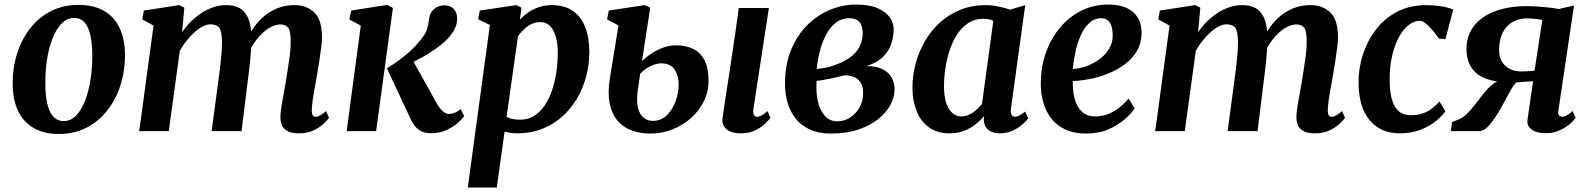

<svg xmlns="http://www.w3.org/2000/svg" viewBox="-20 -590 7149 864"><path d="M333 -568Q400 -568 446.5 -542Q493 -516 517.5 -465.5Q542 -415 542.5 -342.5Q542.5 -271 522.2 -207Q502 -143 463.2 -93.5Q424.5 -44 369.2 -15.5Q314 13 244 13Q179 13 132.8 -13.2Q86.5 -39.5 62 -89.8Q37.5 -140 37 -212.5Q36.5 -284 56.8 -348.2Q77 -412.5 115.5 -462Q154 -511.5 209 -539.8Q264 -568 333 -568ZM314 -509.5Q286 -509.5 264.8 -491.2Q243.5 -473 228 -442.5Q212.5 -412 202.5 -374Q192.5 -336 188 -295.8Q183.5 -255.5 184 -218.5Q184 -154 194.5 -116Q205 -78 223.5 -61.5Q242 -45 266.5 -45Q294 -45 315 -63Q336 -81 351.5 -111.8Q367 -142.5 376.8 -180.5Q386.5 -218.5 391 -259Q395.5 -299.5 395.5 -336.5Q395 -401.5 384.8 -439.2Q374.5 -477 356.5 -493.2Q338.5 -509.5 314 -509.5Z M809.5 -555.5 799.5 -444.5Q816 -470 838.5 -492.2Q861 -514.5 886.8 -531.5Q912.5 -548.5 940.8 -557.8Q969 -567 998 -567Q1034 -567 1058.2 -553.5Q1082.5 -540 1096 -510Q1109.5 -480 1111.5 -429.5Q1111.5 -422.5 1111.5 -414.8Q1111.5 -407 1111 -398.8Q1110.5 -390.5 1109.5 -382L1090.5 -409.5Q1106.5 -446.5 1128.8 -475.5Q1151 -504.5 1178.5 -525Q1206 -545.5 1237.8 -556.2Q1269.5 -567 1305 -567Q1359.5 -567 1394.2 -534.2Q1429 -501.5 1429 -420.5Q1429 -403.5 1425 -372.8Q1421 -342 1415.8 -308.2Q1410.5 -274.5 1405.5 -247Q1401 -221.5 1396 -193.8Q1391 -166 1387.2 -140Q1383.5 -114 1383 -94Q1383 -76.5 1387.8 -70.5Q1392.5 -64.5 1400 -64.5Q1409.5 -64.5 1419.8 -70Q1430 -75.5 1447.5 -90L1460.5 -59.5Q1455.5 -52 1438.5 -35.2Q1421.5 -18.5 1393 -4.2Q1364.5 10 1326 10Q1290.5 10 1272.2 -0.8Q1254 -11.5 1247.8 -28.8Q1241.5 -46 1242 -64.5Q1242 -81.5 1246 -107.2Q1250 -133 1255.5 -162Q1261 -191 1265.5 -219Q1270 -246 1275.2 -279Q1280.5 -312 1284.5 -345.2Q1288.5 -378.5 1288 -407Q1288 -450.5 1276.8 -465.2Q1265.5 -480 1241.5 -480Q1222.5 -480 1200.8 -469.2Q1179 -458.5 1158.2 -438.2Q1137.5 -418 1119.5 -390.5Q1101.5 -363 1090 -330L1111.5 -406.5Q1111 -383.5 1109 -355.5Q1107 -327.5 1104 -299.5Q1101 -271.5 1097.5 -246.5L1067 0H932.5L961.5 -218Q965.5 -246 969.5 -278.5Q973.5 -311 976.2 -344Q979 -377 979 -405Q977.5 -452 965.8 -466.2Q954 -480.5 926.5 -480.5Q911 -480.5 892.8 -471.2Q874.5 -462 855.8 -445.2Q837 -428.5 819.8 -407Q802.5 -385.5 789 -361L739.5 0H606.5L671 -475L620 -502.5L627.5 -542.5L786 -567Z M1540 0 1603.5 -475 1552 -502.5 1560.5 -542.5 1722.5 -568 1748 -554 1672.5 0ZM1921.5 9.5Q1892 9.5 1874.2 -0.2Q1856.5 -10 1846.8 -23.2Q1837 -36.5 1831 -48L1721 -282.5Q1750.5 -300.5 1777 -320Q1803.5 -339.5 1826.8 -361Q1850 -382.5 1869.5 -406.5Q1894 -435.5 1901 -457.2Q1908 -479 1910 -498.5Q1912 -523 1923 -537.8Q1934 -552.5 1949 -559.2Q1964 -566 1978 -566Q2008 -566 2022.2 -549.2Q2036.5 -532.5 2037 -509.5Q2037.5 -486.5 2029.8 -468Q2022 -449.5 2010.5 -435Q1993.5 -412 1967.8 -391Q1942 -370 1913.2 -352Q1884.5 -334 1857.2 -320.2Q1830 -306.5 1809 -297L1824.5 -341.5L1947 -122Q1959 -101 1973.2 -89Q1987.5 -77 2000 -77Q2009.5 -77 2024 -82Q2038.5 -87 2053 -99.5L2069 -67Q2060.5 -55 2039.8 -36.8Q2019 -18.5 1988.8 -4.5Q1958.5 9.5 1921.5 9.5Z M2085 254 2184.5 -477.5 2131.5 -503.5 2139 -542.5 2303.5 -567 2326.5 -555.5 2319.5 -502Q2335.5 -519 2356.8 -533.8Q2378 -548.5 2404.5 -557.8Q2431 -567 2463 -567Q2519.5 -567 2557 -541.5Q2594.5 -516 2613.2 -468.8Q2632 -421.5 2632 -355.5Q2632 -299 2617.5 -245.2Q2603 -191.5 2575.5 -145.2Q2548 -99 2508.5 -64Q2469 -29 2418.5 -9.5Q2368 10 2308.5 10Q2294.5 10 2279.5 7.8Q2264.5 5.5 2250.5 3L2215.5 254ZM2259.5 -64Q2272.5 -57 2287.8 -54.2Q2303 -51.5 2321 -51.5Q2357 -51.5 2384.5 -69.2Q2412 -87 2432 -117Q2452 -147 2465 -186Q2478 -225 2484 -268.5Q2490 -312 2490 -354.5Q2490 -393.5 2481.2 -424.2Q2472.5 -455 2455.2 -472.8Q2438 -490.5 2411.5 -490.5Q2389 -490.5 2370.2 -481Q2351.5 -471.5 2336.8 -457Q2322 -442.5 2311 -427.5Z M3315 10Q3286 10 3266.5 1.8Q3247 -6.5 3237.8 -22Q3228.5 -37.5 3231.5 -58.5Q3233.5 -74 3236.5 -95.5Q3239.5 -117 3243.8 -144Q3248 -171 3253.2 -203.8Q3258.5 -236.5 3264.2 -275Q3270 -313.5 3276.5 -357.2Q3283 -401 3290.2 -450.2Q3297.5 -499.5 3304.5 -554H3440L3370.5 -101Q3367.5 -83 3372.2 -73.8Q3377 -64.5 3386.5 -64.5Q3396 -64.5 3406.5 -70Q3417 -75.5 3434 -90L3447 -59.5Q3441.5 -52 3424.8 -35.2Q3408 -18.5 3380.5 -4.2Q3353 10 3315 10ZM2907 11Q2860 11 2822 -3.2Q2784 -17.5 2758.5 -47.5Q2733 -77.5 2723.5 -124.8Q2714 -172 2724.5 -238L2763 -475.5L2712 -502.5L2719.5 -542.5L2881.5 -567L2906 -555.5L2869 -315.5Q2883.5 -330 2907 -346.2Q2930.5 -362.5 2960.2 -374.2Q2990 -386 3024 -386Q3064 -386 3096.8 -371.2Q3129.5 -356.5 3149 -321.2Q3168.5 -286 3168.5 -225Q3168.5 -177.5 3147.5 -134.8Q3126.5 -92 3090 -59.2Q3053.5 -26.5 3006.2 -7.8Q2959 11 2907 11ZM2917.5 -46Q2954.5 -46 2980.5 -71.2Q3006.5 -96.5 3020.2 -134.5Q3034 -172.5 3034 -210.5Q3034 -248.5 3015.8 -276.8Q2997.5 -305 2954 -305Q2941 -305 2923.5 -299Q2906 -293 2889.2 -282.2Q2872.5 -271.5 2861 -258.5Q2857.5 -236.5 2854.5 -215Q2851.5 -193.5 2848.5 -172.5Q2844 -128 2852.2 -100Q2860.5 -72 2878 -59Q2895.5 -46 2917.5 -46Z M3719 11Q3664.5 11 3625.2 -6.8Q3586 -24.5 3561 -55.8Q3536 -87 3524.2 -127.2Q3512.5 -167.5 3512.5 -213Q3512.5 -298.5 3539.5 -364.8Q3566.5 -431 3612.2 -476.5Q3658 -522 3715 -545.8Q3772 -569.5 3831.5 -569.5Q3891 -569.5 3928.5 -553.5Q3966 -537.5 3983.8 -512Q4001.5 -486.5 4001.5 -458.5Q4001.5 -426.5 3991.2 -394.2Q3981 -362 3954.5 -335.2Q3928 -308.5 3879.5 -292.5Q3921.5 -293 3949.5 -279.5Q3977.5 -266 3991.5 -242.8Q4005.5 -219.5 4005.5 -188Q4005.5 -153 3986.8 -118Q3968 -83 3931.5 -53.8Q3895 -24.5 3841.5 -6.8Q3788 11 3719 11ZM3748 -44Q3778.5 -44 3804.8 -60.5Q3831 -77 3847.5 -105.5Q3864 -134 3864 -170.5Q3864 -200.5 3853 -218.2Q3842 -236 3823.2 -243.5Q3804.5 -251 3781 -251Q3773.5 -250 3764.2 -247.5Q3755 -245 3744.5 -242.5Q3734 -240 3722.5 -237.5Q3706.5 -234.5 3689.8 -231.2Q3673 -228 3654.5 -226Q3654 -217.5 3654 -209.5Q3654 -201.5 3654 -193.5Q3654 -153 3664.5 -119Q3675 -85 3696 -64.5Q3717 -44 3748 -44ZM3655 -279.5Q3668 -280.5 3680.2 -282.5Q3692.5 -284.5 3704.5 -287.2Q3716.5 -290 3729.5 -294.5Q3771.5 -308.5 3801.2 -328.8Q3831 -349 3846.5 -376.8Q3862 -404.5 3862 -440Q3862 -475.5 3847 -491.8Q3832 -508 3802.5 -508Q3766.5 -508 3740 -486.8Q3713.5 -465.5 3696 -431Q3678.5 -396.5 3668.5 -356.5Q3658.5 -316.5 3655 -279.5Z M4529.5 -103Q4526.5 -81.5 4532.5 -73Q4538.5 -64.5 4548.5 -64.5Q4556.5 -64.5 4566.8 -69.8Q4577 -75 4593 -88L4607 -57.5Q4602 -49.5 4584.5 -33.2Q4567 -17 4540 -3.5Q4513 10 4478.5 10Q4448 10 4428.2 -5Q4408.5 -20 4407 -51L4409 -67.5Q4392.5 -48.5 4370.2 -30.8Q4348 -13 4319.2 -1.5Q4290.5 10 4254.5 10Q4196.5 10 4159.2 -17.8Q4122 -45.5 4104 -92Q4086 -138.5 4086 -195Q4086 -249 4100.2 -302.8Q4114.5 -356.5 4141.8 -404Q4169 -451.5 4209.2 -488.2Q4249.5 -525 4301.5 -546Q4353.5 -567 4416.5 -567Q4443 -567 4473.5 -560.5Q4504 -554 4525.5 -546.5L4593.5 -567ZM4450 -496.5Q4440 -501.5 4428.2 -503.5Q4416.5 -505.5 4404 -505.5Q4367 -505.5 4338.5 -487.2Q4310 -469 4289 -437.8Q4268 -406.5 4254.5 -366.8Q4241 -327 4234.5 -284.2Q4228 -241.5 4228 -200.5Q4228 -157.5 4237.8 -127.5Q4247.5 -97.5 4265.2 -81.8Q4283 -66 4306.5 -66Q4321 -66 4334.2 -71Q4347.5 -76 4359 -84.2Q4370.5 -92.5 4380.5 -102.2Q4390.5 -112 4399 -122Z M5086 -102Q5072.5 -81 5042.8 -54.5Q5013 -28 4969 -8.5Q4925 11 4867.5 11Q4811.5 11 4772.5 -8Q4733.5 -27 4709.2 -59Q4685 -91 4674.2 -131Q4663.5 -171 4663.5 -212.5Q4663.5 -288 4686.5 -352.8Q4709.5 -417.5 4750.5 -466.2Q4791.5 -515 4846.8 -542.2Q4902 -569.5 4966.5 -569.5Q5018.5 -569.5 5051.5 -553.5Q5084.5 -537.5 5100.5 -509.5Q5116.5 -481.5 5117 -447.5Q5118 -399.5 5097.5 -363.2Q5077 -327 5042.5 -301.2Q5008 -275.5 4966.5 -259Q4925 -242.5 4883.5 -234.5Q4842 -226.5 4807.5 -225.5Q4807 -190.5 4812.5 -161.2Q4818 -132 4830.2 -110.8Q4842.5 -89.5 4861.8 -77.8Q4881 -66 4907 -66Q4941.5 -66 4969.5 -77.8Q4997.5 -89.5 5019.8 -108Q5042 -126.5 5059 -146.5ZM4936.5 -508Q4904.5 -508 4881.2 -486Q4858 -464 4842.8 -429.2Q4827.5 -394.5 4819 -355Q4810.5 -315.5 4808 -279.5Q4829.5 -280.5 4854.2 -287.5Q4879 -294.5 4902.8 -307.5Q4926.5 -320.5 4946 -339.2Q4965.5 -358 4977 -382.2Q4988.5 -406.5 4987 -436.5Q4986 -472 4973 -490Q4960 -508 4936.5 -508Z M5381.5 -555.5 5371.5 -444.5Q5388 -470 5410.5 -492.2Q5433 -514.5 5458.8 -531.5Q5484.5 -548.5 5512.8 -557.8Q5541 -567 5570 -567Q5606 -567 5630.2 -553.5Q5654.5 -540 5668 -510Q5681.5 -480 5683.5 -429.5Q5683.5 -422.5 5683.5 -414.8Q5683.5 -407 5683 -398.8Q5682.5 -390.5 5681.5 -382L5662.5 -409.5Q5678.5 -446.5 5700.8 -475.5Q5723 -504.5 5750.5 -525Q5778 -545.5 5809.8 -556.2Q5841.5 -567 5877 -567Q5931.5 -567 5966.2 -534.2Q6001 -501.5 6001 -420.5Q6001 -403.5 5997 -372.8Q5993 -342 5987.8 -308.2Q5982.5 -274.5 5977.5 -247Q5973 -221.5 5968 -193.8Q5963 -166 5959.2 -140Q5955.5 -114 5955 -94Q5955 -76.5 5959.8 -70.5Q5964.5 -64.5 5972 -64.5Q5981.5 -64.5 5991.8 -70Q6002 -75.5 6019.5 -90L6032.5 -59.5Q6027.5 -52 6010.5 -35.2Q5993.5 -18.5 5965 -4.2Q5936.5 10 5898 10Q5862.5 10 5844.2 -0.8Q5826 -11.5 5819.8 -28.8Q5813.5 -46 5814 -64.5Q5814 -81.5 5818 -107.2Q5822 -133 5827.5 -162Q5833 -191 5837.5 -219Q5842 -246 5847.2 -279Q5852.5 -312 5856.5 -345.2Q5860.5 -378.5 5860 -407Q5860 -450.5 5848.8 -465.2Q5837.5 -480 5813.5 -480Q5794.5 -480 5772.8 -469.2Q5751 -458.5 5730.2 -438.2Q5709.5 -418 5691.5 -390.5Q5673.5 -363 5662 -330L5683.5 -406.5Q5683 -383.5 5681 -355.5Q5679 -327.5 5676 -299.5Q5673 -271.5 5669.5 -246.5L5639 0H5504.5L5533.5 -218Q5537.5 -246 5541.5 -278.5Q5545.5 -311 5548.2 -344Q5551 -377 5551 -405Q5549.5 -452 5537.8 -466.2Q5526 -480.5 5498.5 -480.5Q5483 -480.5 5464.8 -471.2Q5446.5 -462 5427.8 -445.2Q5409 -428.5 5391.8 -407Q5374.5 -385.5 5361 -361L5311.5 0H5178.5L5243 -475L5192 -502.5L5199.5 -542.5L5358 -567Z M6278.5 10Q6193.5 10 6144 -48.2Q6094.5 -106.5 6093.5 -216.5Q6092.5 -277 6111.2 -338.8Q6130 -400.5 6168 -452.2Q6206 -504 6264 -535.5Q6322 -567 6399.5 -567Q6428.5 -567 6462.5 -562Q6496.5 -557 6519.5 -547L6484.5 -414L6456 -416Q6444.5 -432 6429 -450.8Q6413.5 -469.5 6397.8 -483Q6382 -496.5 6370 -496.5Q6343 -496.5 6318 -476.8Q6293 -457 6273.8 -420.5Q6254.5 -384 6243.5 -334Q6232.5 -284 6233.5 -223.5Q6234.5 -170 6245.5 -136.5Q6256.5 -103 6277.2 -87.2Q6298 -71.5 6328.5 -71.5Q6359.5 -71.5 6382.8 -79.8Q6406 -88 6424.2 -102Q6442.5 -116 6458 -133.5L6484 -89Q6471 -70 6443.5 -46.8Q6416 -23.5 6374.5 -6.8Q6333 10 6278.5 10Z M7057 -90.5 7070.5 -59.5Q7066 -52 7048 -35.2Q7030 -18.5 7001 -4.5Q6972 9.5 6935 9.5Q6895.5 9.5 6873 -6.8Q6850.5 -23 6853.5 -50L6879 -224.5Q6869 -223.5 6855 -222.8Q6841 -222 6827 -221Q6813 -220 6803 -219Q6791.5 -207.5 6780.5 -188.2Q6769.5 -169 6757 -145.2Q6744.5 -121.5 6729 -95Q6707 -56.5 6683 -28.2Q6659 0 6636 0H6509L6514 -40L6531 -47.5Q6556.5 -55 6577.8 -74.8Q6599 -94.5 6617.8 -119.5Q6636.5 -144.5 6656 -169Q6675.5 -193.5 6697.5 -211Q6719.5 -228.5 6746.5 -233L6762 -220.5Q6707.5 -221.5 6671.5 -234.2Q6635.5 -247 6615.5 -268.2Q6595.5 -289.5 6587.2 -315.5Q6579 -341.5 6579 -368.5Q6579 -429.5 6612.8 -473Q6646.5 -516.5 6708 -539.5Q6769.5 -562.5 6851.5 -562.5Q6866.5 -562.5 6889.5 -561.2Q6912.5 -560 6939.8 -557.2Q6967 -554.5 6994 -549.5L7063 -565L6992 -87.5Q6990 -74.5 6997.5 -69.5Q7005 -64.5 7010.5 -64.5Q7018.5 -64.5 7031 -71.2Q7043.5 -78 7057 -90.5ZM6885.5 -272 6920.5 -500.5Q6914.5 -502 6901.8 -503.5Q6889 -505 6875.5 -506.2Q6862 -507.5 6853 -507.5Q6817 -507.5 6788.2 -491.8Q6759.5 -476 6742.8 -444.5Q6726 -413 6726 -364Q6726 -319.5 6753.8 -294Q6781.5 -268.5 6828 -268.5Q6835.5 -268.5 6847 -269Q6858.5 -269.5 6869.5 -270.5Q6880.5 -271.5 6885.5 -272Z"/></svg>

Font: Merriweather 20pt
Style: Bold Italic
Weight: 700
Italic angle: -7.8°
Version: Version 2.101